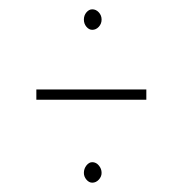

<svg xmlns="http://www.w3.org/2000/svg" viewBox="-20 -518 390 412"><path d="M178 -454Q171 -454 165.5 -460.5Q160 -467 160 -476Q160 -485 165.5 -491.5Q171 -498 178 -498Q186 -498 192 -491.5Q198 -485 198 -476Q198 -467 192 -460.5Q186 -454 178 -454ZM58 -304V-326H294V-304ZM178 -126Q171 -126 165.5 -132.5Q160 -139 160 -147Q160 -156 165.5 -163Q171 -170 178 -170Q186 -170 192 -163Q198 -156 198 -147Q198 -139 192 -132.5Q186 -126 178 -126Z"/></svg>

Font: Inconsolata ExtraCondensed ExtraLight
Style: Regular
Weight: 200
Width: 2
Monospace: yes
Designer: Raph Levien, Cyreal, Brenton Simpson
Foundry: Raph Levien, Cyreal, Google
Version: Version 3.001; ttfautohint (v1.8.2.53-6de2)